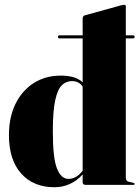

<svg xmlns="http://www.w3.org/2000/svg" viewBox="-20 -775 588 805"><path d="M223 -620.5Q223 -627 229.5 -627H326.5V-694.5Q326.5 -708.5 335 -710.5L487 -752.5Q497 -755 500.5 -755Q507.5 -755 507.5 -748V-627H538Q544.5 -627 544.5 -620.5Q544.5 -614 538 -614H507.5V-32Q507.5 -15.5 519.5 -13L538.5 -8.5Q544.5 -7 544.5 -4Q544.5 0 539.5 0H338.5Q326.5 0 326.5 -11V-43.5Q277.5 10 207.5 10Q120.5 10 69 -47.2Q17.5 -104.5 17.5 -208.5Q17.5 -284 45.2 -340Q73 -396 122 -427Q171 -458 234.5 -458Q297 -458 326.5 -430V-614H229.5Q223 -614 223 -620.5ZM201.5 -223.5Q201.5 -111.5 219 -68.2Q236.5 -25 266.5 -25Q300.5 -25 326.5 -59V-412Q311 -435 281.5 -435Q257.5 -435 239.5 -417.8Q221.5 -400.5 211.5 -354.8Q201.5 -309 201.5 -223.5Z"/></svg>

Font: Fraunces 144pt S000 Black
Style: Regular
Weight: 900
Version: Version 1.000; ttfautohint (v1.8.3)